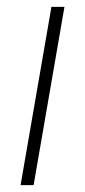

<svg xmlns="http://www.w3.org/2000/svg" viewBox="-20 -540 248 560"><path d="M40 0H78L168 -520H130Z"/></svg>

Font: Fixel Text 20240404 ExtraLight
Style: Italic
Weight: 200
Width: 4
Italic angle: -10°
Designer: AlfaBravo + MacPaw
Foundry: Kyrylo Tkachov, Marchela Mozhyna, Serhii Makarenko, Maria Weinstein, Zakhar Kryvoshyya
Version: Version 1.211;Glyphs 3.2 (3225)